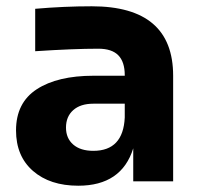

<svg xmlns="http://www.w3.org/2000/svg" viewBox="-20 -577 634 611"><path d="M404 -105Q367 14 229 14Q139 14 85 -33Q31 -80 31 -162Q31 -250 97 -293Q163 -336 278 -336H377V-338Q377 -380 356.5 -401Q336 -422 293 -422Q214 -422 92 -414V-549Q184 -557 272 -557Q531 -557 531 -336V0H404ZM277 -97Q372 -97 377 -203V-247H277Q236 -247 213 -226.5Q190 -206 190 -171Q190 -137 213 -117Q236 -97 277 -97Z"/></svg>

Font: Sora-SIA
Style: Bold
Weight: 700
Designer: Jonathan Barnbrook, Julián Moncada
Foundry: Barnbrook Fonts
Version: Version 2.000